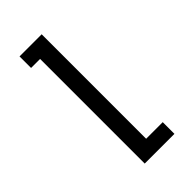

<svg xmlns="http://www.w3.org/2000/svg" viewBox="-230 -582 859 859"><g transform="rotate(-45 200.0 -152.5)"><path d="M140 215V-447H83V-520H223V141H328V215Z"/></g></svg>

Font: Iosevka Etoile
Style: Regular
Weight: 400
Designer: Belleve Invis
Foundry: Belleve Invis
Version: Version 33.2.4